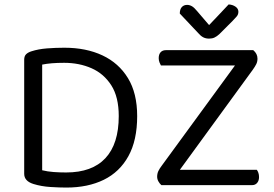

<svg xmlns="http://www.w3.org/2000/svg" viewBox="-20 -834 1235 865"><path d="M515 -311Q515 -186 455 -121.5Q395 -57 278 -57Q249 -57 221.5 -59Q194 -61 170 -67V-543Q190 -547 214 -549Q238 -551 269 -551Q337 -551 392.5 -526.5Q448 -502 481.5 -449.5Q515 -397 515 -311ZM598 -311Q598 -414 556.5 -482Q515 -550 441.5 -584.5Q368 -619 270 -619Q231 -619 192 -616Q153 -613 122 -603Q106 -598 97.5 -589.5Q89 -581 89 -565V-51Q89 -18 131 -5Q167 6 207.5 8.5Q248 11 279 11Q376 11 447.5 -24Q519 -59 558.5 -130.5Q598 -202 598 -311ZM709 -88 1089 -608H1121Q1140 -592 1140 -570Q1140 -556 1134.5 -545Q1129 -534 1119 -520L740 0H707Q699 -7 693.5 -17Q688 -27 688 -38Q688 -52 693.5 -63.5Q699 -75 709 -88ZM728 0 731 -69H1137Q1141 -64 1144 -55.5Q1147 -47 1147 -36Q1147 -20 1138.5 -10Q1130 0 1116 0ZM1102 -608 1100 -539H705Q702 -544 698.5 -553Q695 -562 695 -572Q695 -589 703.5 -598.5Q712 -608 727 -608ZM922 -721Q939 -739 962 -763Q985 -787 1010 -814Q1028 -813 1041 -804Q1054 -795 1054 -781Q1054 -769 1046.5 -760Q1039 -751 1028 -740L968 -680Q957 -670 946.5 -665Q936 -660 922 -660Q907 -660 895.5 -666Q884 -672 873 -685L790 -773Q790 -792 799 -802Q808 -812 823 -812Q834 -812 844.5 -806Q855 -800 868 -784Z"/></svg>

Font: Baloo Bhaina 2
Style: Regular
Weight: 400
Designer: Yesha Goshar, Manish Minz, Shuchita Grover and Ek Type
Foundry: Ek Type
Version: Version 1.700